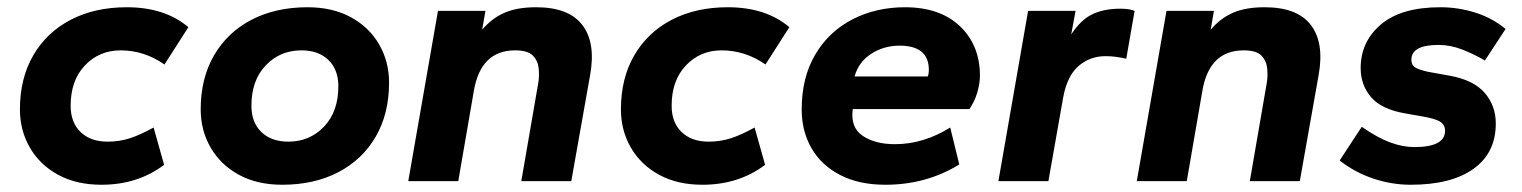

<svg xmlns="http://www.w3.org/2000/svg" viewBox="-20 -500 4200 530"><path d="M260 10Q191 10 140.5 -17.5Q90 -45 62.5 -92.5Q35 -140 35 -198Q35 -284 72 -347.5Q109 -411 175.5 -445.5Q242 -480 330 -480Q435 -480 500 -425L434 -322Q378 -361 313 -361Q254 -361 214.5 -319.5Q175 -278 175 -208Q175 -162 202.5 -135.5Q230 -109 277 -109Q310 -109 339 -118.5Q368 -128 404 -148L433 -45Q360 10 260 10Z M759 10Q690 10 639.5 -17.5Q589 -45 561.5 -92.5Q534 -140 534 -198Q534 -284 571 -347.5Q608 -411 674.5 -445.5Q741 -480 829 -480Q898 -480 948.5 -452.5Q999 -425 1026.5 -377.5Q1054 -330 1054 -272Q1054 -186 1017 -122.5Q980 -59 913.5 -24.5Q847 10 759 10ZM776 -109Q835 -109 874.5 -150.5Q914 -192 914 -262Q914 -308 886.5 -334.5Q859 -361 812 -361Q753 -361 713.5 -319.5Q674 -278 674 -208Q674 -162 701.5 -135.5Q729 -109 776 -109Z M1107 0 1189 -470H1320L1311 -418Q1337 -449 1372 -464.5Q1407 -480 1460 -480Q1550 -480 1587.5 -431Q1625 -382 1609 -293L1557 0H1419L1466 -272Q1469 -290 1467 -311Q1465 -332 1451 -346.5Q1437 -361 1402 -361Q1307 -361 1288 -249L1245 0Z M1919 10Q1850 10 1799.5 -17.5Q1749 -45 1721.5 -92.5Q1694 -140 1694 -198Q1694 -284 1731 -347.5Q1768 -411 1834.5 -445.5Q1901 -480 1989 -480Q2094 -480 2159 -425L2093 -322Q2037 -361 1972 -361Q1913 -361 1873.5 -319.5Q1834 -278 1834 -208Q1834 -162 1861.5 -135.5Q1889 -109 1936 -109Q1969 -109 1998 -118.5Q2027 -128 2063 -148L2092 -45Q2019 10 1919 10Z M2424 10Q2351 10 2299 -17Q2247 -44 2220 -91Q2193 -138 2193 -198Q2193 -286 2230.5 -349.5Q2268 -413 2333 -446.5Q2398 -480 2478 -480Q2575 -480 2630 -427.5Q2685 -375 2685 -291Q2685 -269 2677.5 -244Q2670 -219 2656 -199H2334Q2327 -148 2361.5 -125Q2396 -102 2450 -102Q2491 -102 2529.5 -114Q2568 -126 2603 -148L2628 -46Q2537 10 2424 10ZM2339 -289H2541Q2544 -296 2544 -307Q2544 -374 2463 -374Q2420 -374 2385 -351.5Q2350 -329 2339 -289Z M2736 0 2818 -470H2949L2937 -405Q2964 -446 2996 -461Q3028 -476 3072 -476Q3098 -476 3112 -470L3089 -338Q3075 -341 3061 -343Q3047 -345 3032 -345Q2989 -345 2957.5 -318Q2926 -291 2915 -232L2874 0Z M3118 0 3200 -470H3331L3322 -418Q3348 -449 3383 -464.5Q3418 -480 3471 -480Q3561 -480 3598.5 -431Q3636 -382 3620 -293L3568 0H3430L3477 -272Q3480 -290 3478 -311Q3476 -332 3462 -346.5Q3448 -361 3413 -361Q3318 -361 3299 -249L3256 0Z M3874 10Q3822 10 3771 -7Q3720 -24 3678 -57L3739 -150Q3782 -120 3817 -107Q3852 -94 3884 -94Q3969 -94 3969 -139Q3969 -153 3959 -161.5Q3949 -170 3920 -176L3859 -187Q3794 -198 3765 -231.5Q3736 -265 3736 -312Q3736 -385 3792 -432.5Q3848 -480 3956 -480Q4006 -480 4053 -465Q4100 -450 4136 -420L4079 -333Q4050 -350 4017 -363Q3984 -376 3951 -376Q3876 -376 3876 -335Q3876 -321 3885.5 -314.5Q3895 -308 3921 -302L3982 -291Q4048 -279 4078.5 -243.5Q4109 -208 4109 -159Q4109 -78 4047.5 -34Q3986 10 3874 10Z"/></svg>

Font: Gantari
Style: Bold Italic
Weight: 700
Italic angle: -10°
Designer: Anugrah Pasau
Foundry: Lafontype
Version: Version 1.000; ttfautohint (v1.8.4.7-5d5b)